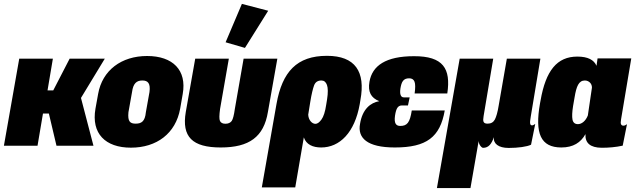

<svg xmlns="http://www.w3.org/2000/svg" viewBox="-61 -747 3273 984"><path d="M-41 0H131.3L159.2 -165H189.5L228.5 0H418L354 -245.1L476.1 -446.3H295.9L211.9 -283.7H182.6L210 -446.3H37.6Z M609.9 9.8C742.2 9.8 839.4 -63 862.3 -189.9L875.5 -265.6C897 -387.2 825.2 -460 692.9 -460C561.5 -460 463.4 -387.2 441.9 -265.6L428.2 -189.9C406.2 -63 478.5 9.8 609.9 9.8ZM634.3 -113.3C605.5 -113.3 592.8 -124.5 597.2 -171.4L615.7 -275.4C621.6 -319.8 639.2 -334.5 668.5 -334.5C697.3 -334.5 710.9 -319.8 705.1 -275.4L686.5 -171.4C682.1 -124.5 663.6 -113.3 634.3 -113.3Z M1070.3 8.8C1216.8 8.8 1291 -45.9 1312 -172.9L1360.4 -446.3H1187.5L1142.6 -189C1138.2 -156.7 1132.8 -136.2 1126.5 -127C1119.6 -117.7 1108.9 -112.8 1094.2 -112.8C1080.1 -112.8 1070.8 -117.7 1066.4 -127C1062 -136.2 1062.5 -156.7 1066.9 -189L1111.8 -446.3H939.5L891.1 -172.9C869.6 -45.9 924.3 8.8 1070.3 8.8ZM1194.3 -501.5 1313.5 -691.9 1178.7 -727.1 1095.2 -530.3Z M1280.8 213.4H1452.1L1496.1 -43C1508.3 -6.3 1542 8.8 1585 8.8C1679.2 8.8 1756.8 -66.4 1782.7 -213.4L1786.1 -234.4C1813 -379.4 1759.8 -460.9 1614.7 -460.9C1460.4 -460.9 1385.3 -379.4 1356 -213.9ZM1555.7 -112.3C1538.1 -112.3 1520 -131.3 1518.6 -159.2L1529.3 -225.6C1535.6 -264.6 1542.5 -292.5 1548.8 -309.6C1555.2 -326.2 1567.4 -334.5 1586.4 -334.5C1599.6 -334.5 1609.4 -326.7 1614.7 -311.5C1620.1 -296.4 1620.6 -271.5 1615.2 -237.3L1610.8 -210.4C1605.5 -174.3 1597.2 -148.9 1586.4 -134.3C1575.7 -119.6 1565.4 -112.3 1555.7 -112.3Z M1962.4 8.8C2125 8.8 2194.3 -43.9 2218.3 -180.7H2049.3C2039.6 -118.2 2025.4 -101.6 1990.2 -101.6C1968.3 -101.6 1958 -115.2 1963.4 -153.8C1966.3 -173.8 1970.7 -188 1976.1 -195.3C1981.4 -202.6 1988.8 -206.5 1997.6 -206.5H2029.8L2038.6 -248H2008.3C1992.7 -248 1986.8 -264.6 1991.2 -293.9C1996.6 -326.7 2005.4 -345.7 2036.1 -345.7C2049.8 -345.7 2059.1 -339.8 2063.5 -328.1C2067.9 -316.4 2067.9 -296.4 2064 -268.1H2231.4C2250.5 -395.5 2210.4 -459.5 2060.5 -459C1916.5 -459 1846.7 -410.6 1832.5 -328.1C1823.7 -276.4 1839.8 -245.6 1882.8 -228.5C1837.9 -220.7 1796.4 -188 1784.2 -112.3C1770.5 -40.5 1819.8 8.8 1962.4 8.8Z M2178.2 216.8H2350.1L2392.1 -24.4C2392.6 -4.4 2408.2 10.7 2414.6 10.7C2443.8 10.7 2458.5 -10.3 2470.2 -43.9C2466.3 -10.7 2493.7 11.2 2545.9 11.2C2593.3 11.2 2640.6 4.9 2660.6 -5.4L2682.1 -111.8C2676.3 -107.4 2669.9 -104.5 2666 -104.5C2660.6 -104.5 2657.2 -107.4 2656.2 -113.3C2654.8 -118.7 2655.8 -130.9 2659.2 -149.9L2708.5 -446.3H2536.6L2494.6 -205.1C2489.3 -171.9 2482.4 -148.4 2475.1 -134.3C2467.3 -120.1 2455.1 -113.3 2438 -113.3C2414.6 -113.3 2413.1 -125.5 2417.5 -152.3L2466.8 -446.3H2294.9Z M3022.5 10.3C3058.1 10.3 3094.7 7.3 3130.4 -0.5L3152.3 -110.4C3146 -106 3140.6 -103 3134.3 -103C3127.9 -103 3124 -105.5 3122.1 -109.9C3119.6 -114.3 3119.6 -123 3122.1 -136.2L3174.3 -447.8H3001.5L2996.1 -409.7C2983.4 -439.9 2952.1 -457 2897.9 -457C2793.9 -457 2736.3 -385.7 2709.5 -232.9L2706.5 -216.8C2679.2 -63 2710 8.8 2815.9 8.8C2877 8.8 2915.5 -16.6 2939.5 -59.6C2937 -14.2 2963.9 9.8 3022.5 10.3ZM2900.9 -110.8C2885.3 -110.8 2876 -118.7 2873 -134.3C2870.1 -149.4 2871.1 -172.9 2876 -203.6L2883.8 -248.5C2893.1 -305.2 2905.3 -334.5 2936.5 -334.5C2955.6 -334.5 2973.1 -319.8 2972.7 -297.9L2951.7 -155.3C2940.4 -126.5 2919.9 -110.8 2900.9 -110.8Z"/></svg>

Font: Roboto Flex Super Cond Black
Style: Italic
Weight: 900
Width: 3
Italic angle: -10°
Designer: Berlow after Robertson
Foundry: Google
Version: Version 3.200;Glyphs 3.3 (3311)